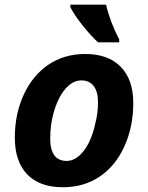

<svg xmlns="http://www.w3.org/2000/svg" viewBox="-20 -786 629 816"><path d="M43 -201.2Q43 -301.3 80.8 -383.5Q118.7 -465.8 186 -511.2Q253.4 -556.6 342.3 -556.6Q439.9 -556.6 493.2 -502Q546.4 -447.3 546.4 -347.7Q546.4 -246.6 508.5 -163.6Q470.7 -80.6 403.8 -35.6Q336.4 9.8 247.1 9.8Q148.4 9.8 95.7 -44.9Q43 -99.6 43 -201.2ZM385.7 -264.6Q396.5 -304.7 396.5 -352.1Q396.5 -397 377.9 -420.7Q359.4 -444.3 325.7 -444.3Q287.6 -444.3 256.1 -406.2Q224.6 -368.2 207.5 -305.2Q193.4 -253.9 193.4 -197.8Q193.4 -102.1 263.2 -102.1Q290.5 -102.1 314.9 -122.6Q339.4 -143.1 357.7 -179.9Q376 -216.8 385.7 -264.6ZM278.8 -755.9V-766.1H430.7Q447.8 -692.9 486.8 -618.2V-606H396.5Q361.3 -639.2 328.1 -681.6Q294.9 -724.1 278.8 -755.9Z"/></svg>

Font: Viking Open Sans
Style: Bold Italic
Weight: 700
Italic angle: -12°
Foundry: Ascender Corporation
Version: Version 2.000